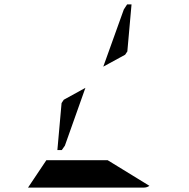

<svg xmlns="http://www.w3.org/2000/svg" viewBox="-20 -850 856 870"><path d="M468 -124 657 -8Q646 0 632 0H426H302H107L190 -124H229H313H437ZM367 -452 274 -190 260 -170H240L259 -383L269 -398ZM448 -548 541 -807 556 -830H576L557 -617L547 -602Z"/></svg>

Font: DSEG14 Modern Mini
Style: Bold Italic
Weight: 700
Italic angle: -5°
Designer: Keshikan(Twitter:@keshinomi_88pro)
Version: Version 0.46